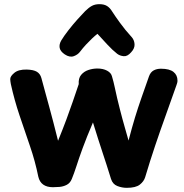

<svg xmlns="http://www.w3.org/2000/svg" viewBox="-20 -887 884 922"><path d="M588.6 15Q565.8 15 543.5 6.3Q521.2 -2.3 513.1 -27.7Q502.2 -63.3 492.2 -94.2Q482.1 -125 472.2 -155.3Q462.3 -185.7 451 -220.5Q439.7 -255.3 426.4 -299Q395.6 -226.9 377 -175.9Q358.4 -124.9 347.1 -89.4Q335.7 -54 325 -28.1Q317.1 -8 300.4 0.6Q283.7 9.1 265.3 10.6Q247 12 234.1 12Q205.1 12 187.4 -0.7Q169.8 -13.3 163.9 -38.7Q148.8 -113.4 123.8 -185.9Q98.9 -258.3 74 -332.2Q49.1 -406.1 32.1 -483.1Q31.1 -491.1 30.1 -495.6Q29.1 -500.1 29.1 -507.1Q29.1 -521.1 49.1 -537.4Q69 -553.8 108.2 -553Q140.9 -552.2 157.1 -542.4Q173.2 -532.6 178.8 -512.1Q189.6 -472 198.7 -438.7Q207.9 -405.4 216.8 -372.6Q225.7 -339.7 235.8 -301.3Q246 -262.9 258.8 -211Q283 -270.7 299.4 -314.9Q315.8 -359.2 329.4 -398.8Q343.1 -438.3 358.1 -483Q356 -511 369.5 -527.3Q383 -543.7 404.2 -550.8Q425.4 -558 447.4 -558Q475.2 -558 494.5 -547.5Q513.8 -537 517.8 -520Q525.8 -493 530.6 -469.5Q535.4 -446 542.7 -415.1Q550.1 -385.1 556 -361.3Q561.9 -337.6 568 -315.6Q574.1 -293.7 581.1 -268.9Q588.1 -244.1 597.3 -212.1Q613.6 -274.6 628.1 -322.3Q642.7 -370 659.1 -416.9Q675.6 -463.8 695.6 -520.8Q702.9 -540.7 717.8 -548.8Q732.7 -557 752.9 -557Q793.7 -557 813 -541.7Q832.3 -526.4 832.3 -499.9Q832.3 -493.6 830.8 -488.7Q829.3 -483.8 827.3 -477.8Q800.3 -400.8 774.7 -329.8Q749.1 -258.9 725 -187.3Q700.9 -115.8 677 -35.8Q670.9 -15.8 651.4 -0.4Q631.9 15 588.6 15ZM364.8 -639.2Q354 -624.4 334.4 -617.3Q314.8 -610.1 291.2 -625.7Q269.6 -640.3 266.5 -657.2Q263.4 -674 274 -692.4Q287.4 -714.7 308.8 -742.1Q330.2 -769.6 352.6 -794.5Q374.9 -819.4 389.2 -833.8Q406.4 -850.8 421.5 -858.9Q436.6 -867 457.4 -867Q480.1 -867 494.3 -858Q508.4 -849 518.6 -831.8Q531.4 -811.7 555.9 -777.8Q580.3 -743.9 612 -709.2Q624.6 -695.7 626.1 -675.2Q627.6 -654.8 609.6 -635.8Q591.9 -615.3 573.7 -617.2Q555.4 -619 542.7 -628.7Q520.3 -646.1 495.1 -673.4Q469.8 -700.8 448 -724.6Q436.6 -715.9 421.9 -702Q407.2 -688.1 392.4 -672.1Q377.6 -656 364.8 -639.2Z"/></svg>

Font: Playpen Sans Arabic
Style: Regular
Weight: 400
Designer: Azza Alameddine, Laura Meseguer, Veronika Burian, José Scaglione
Foundry: TypeTogether
Version: Version 2.000